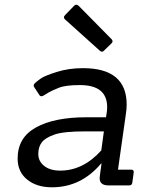

<svg xmlns="http://www.w3.org/2000/svg" viewBox="-20 -789 620 817"><path d="M529 0H442Q404 0 404 -31Q404 -36 405 -42L412 -93H410Q325 8 201 8Q136 8 95.5 -25Q55 -58 55 -114Q55 -204 133.5 -247Q212 -290 347 -290H431L433 -302Q436 -318 436 -333Q436 -427 320 -427Q259 -427 230.5 -415.5Q202 -404 189.5 -397Q177 -390 170.5 -385.5Q164 -381 163 -381Q152 -377 148 -384L125 -419Q120 -427 129 -435.5Q138 -444 154.5 -455.5Q171 -467 222 -483Q273 -499 333 -499Q519 -499 519 -344Q519 -323 515 -299L482 -67H539Q550 -67 549 -55L543 -12Q542 0 529 0ZM343 -230Q251 -230 212 -216.5Q173 -203 158 -183.5Q143 -164 143 -133.5Q143 -103 168 -83Q193 -63 236 -63Q334 -63 411 -149L422 -230ZM424 -575Q419 -569 414 -569Q409 -569 405 -573L256 -707Q252 -711 252 -715.5Q252 -720 258 -726L294 -763Q299 -769 304 -769Q309 -769 314 -765L454 -623Q459 -618 459 -613.5Q459 -609 454 -604Z"/></svg>

Font: Sanchez
Style: Italic
Weight: 400
Designer: Daniel Hernández
Foundry: LatinoType
Version: Version 1.001